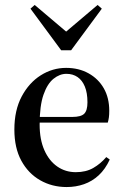

<svg xmlns="http://www.w3.org/2000/svg" viewBox="-20 -742 503 775"><path d="M249 13Q190 13 142 -14.5Q94 -42 66 -93.5Q38 -145 38 -219Q38 -297 67.5 -352.5Q97 -408 144.5 -438Q192 -468 247 -468Q298 -468 337.5 -446Q377 -424 399 -385.5Q421 -347 421 -295Q421 -279 419.5 -268Q418 -257 415 -247H77V-270H272Q307 -270 320 -283Q333 -296 333 -329Q333 -367 322.5 -392.5Q312 -418 293 -431Q274 -444 248 -444Q221 -444 196 -424Q171 -404 155.5 -359.5Q140 -315 140 -239Q140 -179 159 -136Q178 -93 211 -70Q244 -47 286 -47Q327 -47 356.5 -64Q386 -81 409 -108L423 -98Q405 -59 378.5 -34.5Q352 -10 319 1.5Q286 13 249 13ZM120 -722 270 -595H224L374 -722L391 -707L267 -539H227L103 -707Z"/></svg>

Font: Source Serif 4 60pt SemiBold
Style: Regular
Weight: 600
Version: Version 4.004;hotconv 1.0.116;makeotfexe 2.5.65601